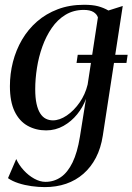

<svg xmlns="http://www.w3.org/2000/svg" viewBox="-20 -535 554 804"><path d="M300.5 -271.5 305.5 -305.5H514.5L509.5 -271.5ZM410.5 33Q402.5 85 381.8 125Q361 165 329.2 192.8Q297.5 220.5 256.8 234.5Q216 248.5 167.5 248.5Q141 248.5 112 244.5Q83 240.5 57 232Q31 223.5 13.5 211L48 131Q59.5 156.5 79.5 178.2Q99.5 200 123.5 213.2Q147.5 226.5 170.5 226.5Q206 226.5 234.8 206.8Q263.5 187 283.8 145.2Q304 103.5 314.5 38.5L340 -121Q327.5 -86.5 303.2 -56.5Q279 -26.5 245.8 -7.8Q212.5 11 173 11Q130.5 11 95.8 -8.2Q61 -27.5 41.2 -68.5Q21.5 -109.5 21.5 -174Q21.5 -226 34.2 -275.8Q47 -325.5 72.2 -368.8Q97.5 -412 135 -444.8Q172.5 -477.5 221.8 -496.2Q271 -515 332 -515Q367.5 -515 390.8 -508.8Q414 -502.5 434 -491L494 -510ZM390 -462Q385.5 -476 371 -484.8Q356.5 -493.5 331 -493.5Q288 -493.5 254.5 -473.2Q221 -453 197 -418.2Q173 -383.5 157.5 -340.2Q142 -297 134.8 -250.8Q127.5 -204.5 127.5 -161.5Q127.5 -125.5 133 -100.5Q138.5 -75.5 148.5 -60Q158.5 -44.5 172 -37.8Q185.5 -31 201.5 -31Q229.5 -31 259.5 -51.2Q289.5 -71.5 313.2 -105.5Q337 -139.5 347 -181Z"/></svg>

Font: Merriweather 144pt
Style: Italic
Weight: 400
Italic angle: -7.8°
Version: Version 2.101